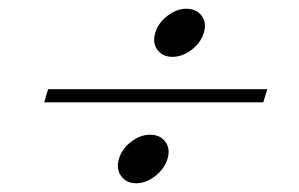

<svg xmlns="http://www.w3.org/2000/svg" viewBox="-20 -574 683 439"><path d="M335 -499Q342 -522 363 -538Q384 -554 406 -554Q429 -554 441 -538Q453 -522 446 -499Q439 -476 418 -460Q397 -444 374 -444Q352 -444 340 -460Q328 -476 335 -499ZM252 -211Q259 -234 280 -250Q301 -266 323 -266Q346 -266 358 -250Q370 -234 363 -211Q356 -188 335 -171.5Q314 -155 291 -155Q269 -155 257 -171.5Q245 -188 252 -211ZM81 -340 90 -370H591L582 -340Z"/></svg>

Font: Playfair Display SemiBold
Style: Italic
Weight: 600
Italic angle: -14°
Designer: Claus Eggers Sørensen
Foundry: Claus Eggers Sørensen
Version: Version 1.203